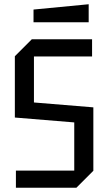

<svg xmlns="http://www.w3.org/2000/svg" viewBox="-20 -885 510 905"><path d="M55 0V-81H330V-308L50 -331V-620L130 -700H414V-619H140V-402L420 -379V-80L340 0ZM138 -780V-840L398 -865V-780Z"/></svg>

Font: Tektur SemiCondensed
Style: Regular
Weight: 400
Width: 4
Designer: Adam Jagosz
Foundry: Adam Jagosz
Version: Version 1.005;gftools[0.9.30]